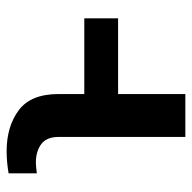

<svg xmlns="http://www.w3.org/2000/svg" viewBox="-20 -557 577 577"><g transform="rotate(-90 268.5 -268.5)"><path d="M145.5 0V-380.9Q145.5 -417 123.8 -433.1Q102.1 -449.2 68.4 -449.2Q62 -449.2 53 -448.2Q43.9 -447.3 36.1 -446.3V-531.2Q71.3 -537.1 102.5 -537.1Q176.3 -537.1 225.3 -501Q274.4 -464.8 274.4 -380.9V-303.7H502V-202.1H274.4V0Z"/></g></svg>

Font: Pretendard JP SemiBold
Style: Regular
Weight: 600
Designer: Base glyphs from Inter by Rasmus Andersson; Hangeul glyphs from Noto Sans CJK(Source Han Sans) by Jang Soo-young and Kan
Foundry: Kil Hyung-jin
Version: Version 1.309